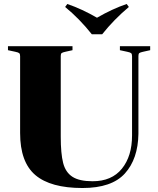

<svg xmlns="http://www.w3.org/2000/svg" viewBox="-20 -932 794 964"><path d="M307 -897 318 -912Q391 -887 467 -843Q543 -887 616 -912L627 -897Q552 -834 493 -760H441Q379 -838 307 -897ZM394 12Q234 12 157.5 -53Q81 -118 81 -264V-650Q81 -661 76.5 -665Q72 -669 57 -672L20 -680V-700H344V-680L308 -672Q294 -669 289.5 -665.5Q285 -662 285 -651V-246Q285 -161 297 -114Q309 -67 343.5 -44.5Q378 -22 445 -22Q541 -22 592 -85Q643 -148 643 -252V-650Q643 -661 638.5 -665Q634 -669 619 -672L582 -680V-700H734V-680L698 -672Q684 -669 679.5 -665.5Q675 -662 675 -651V-260Q673 -134 607 -61Q541 12 394 12Z"/></svg>

Font: Chonburi
Style: Regular
Weight: 400
Designer: Thanarat Vachiruckul and Stawix Ruecha
Foundry: Cadson Demak & Katatrad
Version: Version 1.000